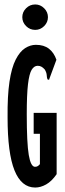

<svg xmlns="http://www.w3.org/2000/svg" viewBox="-20 -831 290 861"><path d="M138 10Q76 10 45 -67Q14 -144 14 -304Q13 -401 22.5 -464.5Q32 -528 50.5 -564Q69 -600 92.5 -615Q116 -630 141 -630Q177 -630 199.5 -612.5Q222 -595 233 -563L203 -482L200 -473L193 -475Q190 -483 189.5 -494Q189 -505 181 -519Q174 -527 166.5 -531.5Q159 -536 149 -536Q133 -536 122 -518Q111 -500 105.5 -453Q100 -406 100 -319Q100 -189 109 -136Q118 -83 137 -83Q145 -83 150 -86.5Q155 -90 159 -95V-231H131V-325H234V-50Q212 -18 187 -4Q162 10 138 10ZM138 -697Q114 -697 97 -714Q80 -731 80 -754Q80 -777 97 -794Q114 -811 138 -811Q161 -811 178 -794Q195 -777 195 -754Q195 -731 178 -714Q161 -697 138 -697Z"/></svg>

Font: Inconsolata UltraCondensed Black
Style: Regular
Weight: 900
Width: 1
Monospace: yes
Designer: Raph Levien, Cyreal, Brenton Simpson
Foundry: Raph Levien, Cyreal, Google
Version: Version 3.001; ttfautohint (v1.8.2.53-6de2)